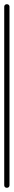

<svg xmlns="http://www.w3.org/2000/svg" viewBox="-20 -890 65 910"><path d="M0 -13H25V-858H0ZM13 -25Q9 -25 6 -23.5Q3 -22 1.5 -19Q0 -16 0 -13Q0 -9 1.5 -6Q3 -3 6 -1.5Q9 0 13 0Q16 0 19 -1.5Q22 -3 23.5 -6Q25 -9 25 -13Q25 -16 23.5 -19Q22 -22 19 -23.5Q16 -25 13 -25ZM13 -870Q9 -870 6 -868.5Q3 -867 1.5 -864Q0 -861 0 -858Q0 -854 1.5 -851Q3 -848 6 -846.5Q9 -845 13 -845Q16 -845 19 -846.5Q22 -848 23.5 -851Q25 -854 25 -858Q25 -861 23.5 -864Q22 -867 19 -868.5Q16 -870 13 -870Z"/></svg>

Font: Wavefont Thin
Style: Regular
Weight: 100
Monospace: yes
Version: Version 3.005;gftools[0.9.33]